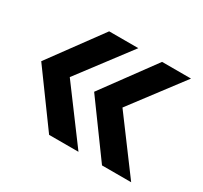

<svg xmlns="http://www.w3.org/2000/svg" viewBox="-107 -665 814 770"><g transform="rotate(30 300.0 -280.0)"><path d="M441 -40H576L396 -282L576 -520H442L266 -280ZM196 -40H332L152 -282L332 -520H197L21 -280Z"/></g></svg>

Font: JetBrains Mono
Style: Bold
Weight: 558
Monospace: yes
Designer: Philipp Nurullin, Konstantin Bulenkov
Foundry: JetBrains
Version: Version 2.305